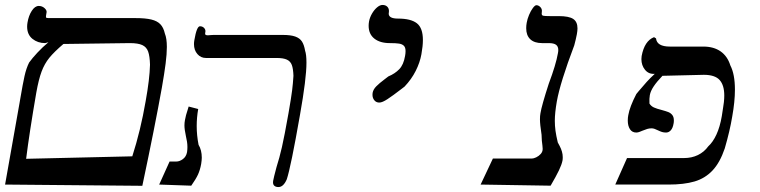

<svg xmlns="http://www.w3.org/2000/svg" viewBox="-46 -745 3066 775"><path d="M528.5 5 -25.5 0 33 -330 36 -347.5Q46 -406.5 53 -438Q60 -469.5 71.5 -492.5Q84 -510 105 -532.5Q126 -555 149.5 -574.5L136 -571Q106.5 -571 85 -588.2Q63.5 -605.5 63.5 -637.5Q63.5 -645 65 -654Q69.5 -681.5 82.2 -701.2Q95 -721 110.5 -721Q124 -721 133.8 -712.2Q143.5 -703.5 142 -695L140 -683Q139.5 -680.5 139.5 -677.5Q139.5 -673.5 142 -672.8Q144.5 -672 149.8 -672Q155 -672 158.5 -672H500.5Q541 -672 564.8 -666.2Q588.5 -660.5 601.2 -647.2Q614 -634 619.5 -609.5Q627.5 -590 627.5 -555.5Q627.5 -527.5 622.5 -488.2Q617.5 -449 607.5 -392Q579.5 -235.5 528.5 5ZM559.5 -484Q558.5 -518.5 552 -536.8Q545.5 -555 528.5 -563Q511.5 -571 478 -571L210 -567.5Q173 -536 153.2 -511.8Q133.5 -487.5 121.8 -456Q110 -424.5 100.5 -371Q72.5 -208.5 59.5 -104L488 -114Q521.5 -218 542 -337Q558 -425.5 559.5 -484Z M748 -236Q748 -199 755.5 -160.5Q768.5 -139 768.5 -108.5Q768.5 -99 766 -83Q761.5 -58.5 753.2 -40.5Q745 -22.5 726 4.5L596.5 0L638.5 -93H665.5Q679 -93 692.2 -102.8Q705.5 -112.5 709 -131Q710.5 -141.5 710.5 -151.5Q710.5 -162 708.8 -173.2Q707 -184.5 704.5 -195Q698.5 -223 698.5 -238.5Q698.5 -250 700.5 -260Q703.5 -278.5 712.5 -305L715.5 -315L754 -305Q748 -271 748 -236ZM737 -567Q737 -575 738.5 -583Q748 -639 761 -639Q771.5 -639 778 -632Q784.5 -625 783 -616L782 -611Q781.5 -606 784.2 -604.2Q787 -602.5 793.5 -602.5Q797 -602.5 806 -603.5L816.5 -604H1095.5Q1127.5 -604 1145.8 -597.5Q1164 -591 1172.8 -577.5Q1181.5 -564 1185.5 -540.5Q1191 -524.5 1191 -492Q1191 -428 1165 -282Q1128 -70.5 1111.5 -21Q1098 10 1078 10Q1067.5 10 1061.8 5.2Q1056 0.5 1056 -9Q1056 -13 1056.5 -15Q1058.5 -27 1070 -70Q1082 -107.5 1092 -151.2Q1102 -195 1118.5 -288Q1130 -354 1133.2 -380.8Q1136.5 -407.5 1138.5 -439Q1137.5 -467.5 1132 -482.5Q1126.5 -497.5 1112.2 -504.2Q1098 -511 1070 -511H785Q764.5 -511 750.8 -526.8Q737 -542.5 737 -567Z M1574 -385.5Q1539 -358.5 1518 -344.8Q1497 -331 1485 -331Q1472.5 -331 1465 -340.2Q1457.5 -349.5 1457.5 -362.5Q1457.5 -367.5 1458 -370Q1460.5 -384 1472.8 -396.5Q1485 -409 1506.5 -425L1521.5 -436.5Q1548 -447.5 1565.5 -465.5Q1583 -483.5 1589 -519Q1591 -529 1591 -538.5Q1591 -553.5 1584.2 -560.2Q1577.5 -567 1564.8 -569Q1552 -571 1527.5 -571Q1488 -571 1465 -589.2Q1442 -607.5 1442 -641Q1442 -649 1443.5 -658Q1446.5 -674.5 1455.5 -690Q1464.5 -705.5 1476 -715.2Q1487.5 -725 1498 -725Q1510 -725 1517 -718.2Q1524 -711.5 1524 -700.5Q1524 -696 1523.5 -694L1523 -690Q1523 -670 1560.5 -670Q1612.5 -670 1636.8 -651Q1661 -632 1661 -583.5Q1661 -559 1655 -526Q1649 -492.5 1632 -458.8Q1615 -425 1587 -395.5Z M2176.5 4.5 1894 0 1943.5 -105H2100.5Q2108 -105 2118.5 -110Q2129 -115 2136.8 -123.8Q2144.5 -132.5 2144.5 -144Q2144.5 -146 2143.5 -157Q2140.5 -175.5 2140 -201Q2133.5 -243.5 2133.5 -263.5Q2133.5 -277.5 2135.5 -288Q2140.5 -319 2169 -407Q2198 -484 2206 -530Q2207.5 -537.5 2207.5 -543Q2207.5 -557.5 2198.5 -564.2Q2189.5 -571 2169 -571H2142Q2111 -571 2094.5 -586.5Q2078 -602 2078 -631Q2078 -642.5 2080 -653Q2082.5 -668 2089.5 -684.8Q2096.5 -701.5 2105 -712.8Q2113.5 -724 2119 -724Q2128 -724 2135.5 -716Q2143 -708 2141 -696Q2140.5 -693.5 2140.5 -690Q2140.5 -683 2146.5 -681.5Q2152.5 -680 2173 -680H2209Q2250.5 -680 2267.8 -668.5Q2285 -657 2285 -630.5Q2285 -621 2282.5 -607Q2278.5 -586 2272 -562Q2215 -411.5 2201.5 -335Q2193.5 -289 2193.5 -257.5Q2193.5 -237.5 2196.2 -217.2Q2199 -197 2205.5 -170Q2207.5 -166.5 2213.2 -155.5Q2219 -144.5 2222.2 -133.2Q2225.5 -122 2225.5 -110.5Q2225.5 -101.5 2224.5 -97Q2221.5 -81 2210 -57Q2198.5 -33 2176.5 4.5Z M2485 -107H2715Q2746 -107 2771.2 -119.2Q2796.5 -131.5 2813 -154.5Q2831.5 -171 2845.8 -201.8Q2860 -232.5 2867.5 -276L2873 -312L2876 -333Q2877.5 -347.5 2877.5 -359.5Q2877.5 -401 2858.8 -422Q2840 -443 2795 -443L2628 -439Q2605 -415 2592.5 -396.2Q2580 -377.5 2577 -361Q2574.5 -347.5 2575.5 -327Q2582 -316.5 2593.5 -311.2Q2605 -306 2625 -301Q2641.5 -296.5 2651.2 -292.8Q2661 -289 2667.5 -281Q2674 -273 2674 -259Q2674 -251.5 2673 -247Q2670 -228.5 2661.8 -219.2Q2653.5 -210 2642.5 -210Q2633.5 -210 2626.2 -212.2Q2619 -214.5 2608.5 -219.5Q2602.5 -222.5 2596.2 -224.8Q2590 -227 2584.5 -227Q2574.5 -227 2566.5 -224.5Q2558.5 -222 2546 -217Q2544.5 -216.5 2536.8 -213.2Q2529 -210 2522.5 -210Q2505.5 -210 2496.8 -223.5Q2488 -237 2488 -258.5Q2488 -270 2490 -280Q2496 -314.5 2522.5 -365.5L2532 -377Q2550.5 -399 2564.2 -414.2Q2578 -429.5 2597 -447Q2572.5 -445 2557.8 -463Q2543 -481 2543 -506.5Q2543 -511 2544 -519Q2555.5 -580 2594 -595L2602 -590Q2605.5 -557 2658 -557H2793Q2835 -557 2862.8 -537.5Q2890.5 -518 2902 -481Q2920.5 -445.5 2920.5 -383Q2920.5 -335 2909.5 -274Q2900 -216.5 2879.5 -146Q2860 -88.5 2830 -56.8Q2800 -25 2757.5 -12.5Q2715 0 2652 0H2437.5Z"/></svg>

Font: JuliaMono ExtraBoldItalic
Style: Regular
Weight: 800
Italic angle: -9°
Monospace: yes
Designer: cormullion
Foundry: corm
Version: Version 0.049; ttfautohint (v1.8.4)